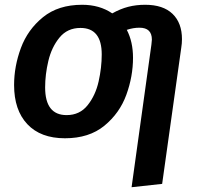

<svg xmlns="http://www.w3.org/2000/svg" viewBox="-20 -564 832 804"><path d="M742 -400Q742 -382 739 -364L659 206L531 220L614 -377Q616 -393 616 -398Q616 -448 564 -448Q538 -448 511 -439Q537 -389 537 -322Q537 -244 509 -167Q481 -90 417 -37.5Q353 15 252 15Q150 15 94.5 -44Q39 -103 39 -208Q39 -286 67.5 -363Q96 -440 160 -492Q224 -544 324 -544Q397 -544 450 -508Q484 -527 517 -535.5Q550 -544 588 -544Q663 -544 702.5 -506Q742 -468 742 -400ZM317 -447Q262 -447 229 -406.5Q196 -366 182.5 -309Q169 -252 169 -198Q169 -82 259 -82Q314 -82 347 -123.5Q380 -165 393 -223Q406 -281 406 -336Q406 -447 317 -447Z"/></svg>

Font: FiraGO Medium
Style: Italic
Weight: 500
Italic angle: -8°
Designer: bBox Type GmbH
Foundry: bBox Type GmbH
Version: Version 1.001